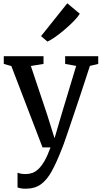

<svg xmlns="http://www.w3.org/2000/svg" viewBox="-20 -896 620 1167"><path d="M135.5 251Q120.5 251 107.2 248.8Q94 246.5 86.5 243V153.5Q93 157 107 159.5Q121 162 136 162Q156.5 162 176 155.2Q195.5 148.5 214 131Q232.5 113.5 250.8 81.8Q269 50 287 0H238.5L49 -494.5L3 -507.5V-554.5H244.5V-507.5L167.5 -495L266.5 -199.5L311.5 -55.5L354 -200.5L443 -495.5L376 -507.5V-554.5H577V-507.5L526.5 -495.5Q496 -401.5 470.8 -325.5Q445.5 -249.5 425.5 -190.5Q405.5 -131.5 391.2 -89.2Q377 -47 367.5 -21Q358 5 353.5 15Q323.5 91.5 294.8 144.2Q266 197 228.8 224Q191.5 251 135.5 251ZM268 -643.5 229.5 -676.5 389 -876 465 -812.5Q454.5 -794.5 430.2 -769.5Q406 -744.5 375.8 -718.5Q345.5 -692.5 317 -672.2Q288.5 -652 269 -643.5Z"/></svg>

Font: Merriweather 20pt
Style: Regular
Weight: 400
Version: Version 2.100